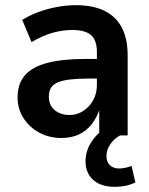

<svg xmlns="http://www.w3.org/2000/svg" viewBox="-20 -524 578 743"><path d="M218 10Q170 10 131.5 -11Q93 -32 70.5 -67.5Q48 -103 48 -147Q48 -199 76 -232Q104 -265 162.5 -280.5Q221 -296 313 -296H370V-220H323Q281 -220 251.5 -216.5Q222 -213 204 -205.5Q186 -198 177.5 -184.5Q169 -171 169 -150Q169 -117 191.5 -98Q214 -79 250 -79Q278 -79 302 -94.5Q326 -110 340.5 -136Q355 -162 355 -196V-322Q355 -369 332 -388.5Q309 -408 259 -408Q222 -408 183 -397Q144 -386 102 -361L66 -447Q95 -465 129 -477.5Q163 -490 200.5 -497Q238 -504 274 -504Q339 -504 383.5 -482.5Q428 -461 451 -418Q474 -375 474 -308V0H364V-103H366Q355 -69 335 -43.5Q315 -18 286 -4Q257 10 218 10ZM424 199Q371 199 341 172.5Q311 146 311 99Q311 58 337 20.5Q363 -17 407 -40L445 0Q430 8 418 20.5Q406 33 399 48Q392 63 392 80Q392 103 405.5 115.5Q419 128 441 128Q452 128 464 125.5Q476 123 489 118L504 182Q485 191 466 195Q447 199 424 199Z"/></svg>

Font: Nunito Sans 10pt SemiCondensed
Style: Bold
Weight: 700
Width: 4
Designer: Vernon Adams
Foundry: Vernon Adams
Version: Version 3.101;gftools[0.9.27]